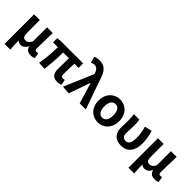

<svg xmlns="http://www.w3.org/2000/svg" viewBox="179 -2056 3502 3502"><g transform="rotate(45 1929.5 -305.5)"><path d="M79 201H227C220 120 217 66 216 -25C237 3 265 9 297 9C349 9 395 -23 426 -84H429C444 -19 488 14 562 14C605 14 630 6 652 -4L634 -112C622 -108 609 -106 599 -106C569 -106 552 -117 552 -153C552 -257 558 -424 561 -560H413V-195C378 -131 345 -112 303 -112C249 -112 226 -145 226 -229V-560H79Z M1244 14C1285 14 1318 6 1339 -2L1321 -111C1304 -108 1289 -106 1279 -106C1246 -106 1228 -118 1228 -158C1228 -191 1228 -337 1235 -443H1343V-560H768L685 -553V-443H809C809 -312 796 -153 769 0L917 8C932 -141 946 -303 946 -443H1095C1094 -342 1090 -204 1090 -164C1090 -55 1130 14 1244 14Z M1543 12 1689 -401H1694L1815 0H1972L1770 -575C1721 -738 1653 -812 1529 -812C1466 -812 1436 -803 1401 -789L1435 -670C1458 -681 1478 -689 1512 -689C1563 -689 1604 -652 1622 -583L1626 -565L1385 0Z M2288 14C2430 14 2555 -94 2555 -280C2555 -466 2430 -574 2288 -574C2146 -574 2021 -466 2021 -280C2021 -94 2146 14 2288 14ZM2288 -106C2210 -106 2171 -173 2171 -280C2171 -386 2210 -454 2288 -454C2366 -454 2404 -386 2404 -280C2404 -173 2366 -106 2288 -106Z M2891 14C3052 14 3143 -99 3143 -290C3143 -385 3126 -481 3098 -574L2956 -541C2986 -440 2996 -359 2996 -283C2996 -160 2957 -106 2891 -106C2840 -106 2798 -138 2798 -209C2798 -282 2805 -373 2805 -423C2805 -475 2803 -521 2794 -560H2652C2663 -499 2664 -437 2664 -393C2664 -335 2660 -278 2660 -221C2660 -78 2733 14 2891 14Z M3274 201H3422C3415 120 3412 66 3411 -25C3432 3 3460 9 3492 9C3544 9 3590 -23 3621 -84H3624C3639 -19 3683 14 3757 14C3800 14 3825 6 3847 -4L3829 -112C3817 -108 3804 -106 3794 -106C3764 -106 3747 -117 3747 -153C3747 -257 3753 -424 3756 -560H3608V-195C3573 -131 3540 -112 3498 -112C3444 -112 3421 -145 3421 -229V-560H3274Z"/></g></svg>

Font: DAIFUKU Sans JP
Style: Bold
Weight: 700
Designer: Original font ‘Source Han Sans JP’ : Ryoko NISHIZUKA  (kana, bopomofo & ideographs); Paul D. Hunt (Latin, Greek & Cyrill
Foundry: Daifuku
Version: Version 1.001